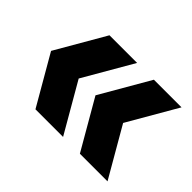

<svg xmlns="http://www.w3.org/2000/svg" viewBox="-92 -681 796 796"><g transform="rotate(45 306.0 -283.0)"><path d="M167.5 -66.5 42 -283.5 167.5 -500.5H329.5L204 -283.5L329.5 -66.5ZM428 -66.5 302.5 -283.5 428 -500.5H590L464.5 -283.5L590 -66.5Z"/></g></svg>

Font: Encode Sans Condensed Thin
Style: Bold
Weight: 700
Version: Version 3.002